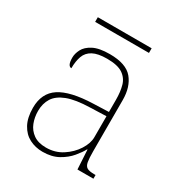

<svg xmlns="http://www.w3.org/2000/svg" viewBox="-161 -774 839 896"><g transform="rotate(30 258.5 -326.5)"><path d="M197 10Q158 10 126 -6.5Q94 -23 75 -58Q56 -93 56 -146Q56 -225 112.5 -262Q169 -299 290 -303L373 -306V-371Q373 -414 364 -446.5Q355 -479 327 -498Q299 -517 242 -517Q193 -517 166 -502.5Q139 -488 129 -460.5Q119 -433 119 -395Q109 -395 103.5 -406Q98 -417 98 -441Q98 -462 110 -485.5Q122 -509 153.5 -525.5Q185 -542 242 -542Q330 -542 365.5 -499.5Q401 -457 401 -386V-110Q401 -73 404.5 -53.5Q408 -34 420 -27Q432 -20 459 -20H466V0H380L374 -104H372Q361 -83 338.5 -56Q316 -29 281 -9.5Q246 10 197 10ZM201 -15Q250 -15 288.5 -40Q327 -65 350 -101Q373 -137 373 -170V-283L287 -280Q209 -278 165 -261Q121 -244 102.5 -214.5Q84 -185 84 -145Q84 -111 95.5 -81.5Q107 -52 133 -33.5Q159 -15 201 -15ZM107 -638V-663H397V-638Z"/></g></svg>

Font: Noto Serif Tibetan Thin
Style: Regular
Weight: 250
Version: Version 2.103